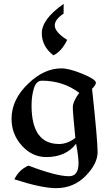

<svg xmlns="http://www.w3.org/2000/svg" viewBox="-20 -811 577 998"><path d="M271.5 167Q196.8 167 54.7 121.1Q78.6 71.3 127.9 49.8Q272.9 105 338.9 105Q388.2 105 388.2 37.1Q388.2 3.9 375.5 -64Q322.8 5.4 220.7 5.4Q147 5.4 93.5 -54Q40 -113.3 40 -193.4Q40 -294.9 128.9 -378.4Q210 -455.6 299.3 -455.6Q339.8 -455.6 409.2 -427Q478.5 -398.4 478.5 -380.9Q478.5 -369.1 458.5 -349.6Q487.3 -82.5 487.3 -20.5Q487.3 40.5 424.8 103.8Q362.3 167 271.5 167ZM287.1 -62.5Q330.6 -62.5 371.6 -94.2Q358.4 -227.1 358.4 -252Q358.4 -283.2 392.1 -328.6Q307.1 -391.6 198.2 -391.6Q168.5 -391.6 156.2 -351.8Q144 -312 144 -263.2Q144 -62.5 287.1 -62.5ZM311 -791 310.5 -740.2Q264.6 -709.5 264.6 -679.2Q264.6 -644.5 329.1 -603.5Q300.8 -544.4 257.8 -523.4Q197.3 -569.8 197.3 -638.2Q197.3 -711.4 311 -791Z"/></svg>

Font: Balgruf
Style: Regular
Weight: 500
Designer: Paul James MIller
Foundry: High-Logic / Made with FontCreator
Version: Version 1.201;March 28, 2021;FontCreator 13.0.0.2683 64-bit